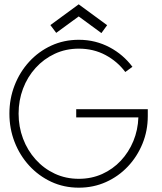

<svg xmlns="http://www.w3.org/2000/svg" viewBox="-20 -856 748 888"><path d="M332.5 -351H663.5V-319Q663.5 -251.5 639 -191.5Q614.5 -131.5 571.2 -85.8Q528 -40 470 -14Q412 12 344.5 12Q275.5 12 217 -15.2Q158.5 -42.5 115 -90Q71.5 -137.5 47.5 -199.2Q23.5 -261 23.5 -330.5Q23.5 -399.5 47.5 -461.2Q71.5 -523 115 -570.5Q158.5 -618 217 -645Q275.5 -672 344.5 -672Q384 -672 419.8 -663Q455.5 -654 487 -637.2Q518.5 -620.5 545 -597.8Q571.5 -575 592.5 -547L559.5 -523Q523 -572 467.8 -601.5Q412.5 -631 344.5 -631Q284 -631 233.2 -607.2Q182.5 -583.5 144.8 -542Q107 -500.5 86.5 -446Q66 -391.5 66 -330.5Q66 -269.5 86.5 -215Q107 -160.5 144.8 -118.5Q182.5 -76.5 233.2 -52.8Q284 -29 344.5 -29Q403 -29 452.5 -51.2Q502 -73.5 538.8 -112.8Q575.5 -152 596.8 -203.5Q618 -255 620 -313H332.5ZM240 -704 213 -740 344 -836 475.5 -739.5 449 -703 344 -780Z"/></svg>

Font: League Spartan Thin ExtraLight
Style: Regular
Weight: 250
Version: Version 2.002